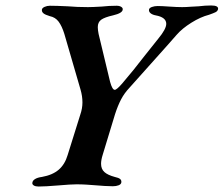

<svg xmlns="http://www.w3.org/2000/svg" viewBox="-20 -675 816 701"><path d="M98 -6Q98 -15 107.5 -21Q117 -27 133 -29Q172 -36 194.5 -55.5Q217 -75 227 -109L273 -256Q281 -279 281 -301Q281 -324 274 -348L215 -551Q206 -580 194 -596Q182 -612 162 -616Q145 -621 138.5 -626.5Q132 -632 133 -640Q134 -646 143 -650Q152 -654 162 -654Q185 -654 227 -652Q262 -649 301 -649Q317 -649 351 -651Q378 -654 406 -654Q416 -654 422.5 -650Q429 -646 428 -640Q427 -627 393 -619Q362 -612 349.5 -603Q337 -594 337 -576Q337 -566 340 -551L382 -376Q390 -347 399 -347Q406 -347 426 -370Q464 -414 511 -475L558 -534Q587 -569 587 -588Q587 -612 548 -619Q537 -621 530 -626.5Q523 -632 524 -640Q525 -646 534.5 -649.5Q544 -653 556 -653Q570 -653 598 -651Q626 -649 645 -649Q659 -649 677.5 -650.5Q696 -652 705 -652Q729 -655 751 -655Q779 -655 776 -641Q774 -634 767 -630.5Q760 -627 743 -621Q712 -613 678.5 -592Q645 -571 625 -548L588 -506L453 -355Q434 -335 422 -312Q410 -289 400 -258L355 -110Q349 -91 349 -77Q349 -58 361 -47Q373 -36 399 -29Q413 -26 418.5 -21.5Q424 -17 423 -9Q422 -2 413 1.5Q404 5 392 5Q368 5 322 1Q310 0 294 -1Q278 -2 259 -2Q239 -2 193 2Q145 6 121 6Q110 6 104 2.5Q98 -1 98 -6Z"/></svg>

Font: EB Garamond SemiBold
Style: Italic
Weight: 600
Italic angle: -17.2°
Designer: Georg Duffner and Octavio Pardo
Foundry: Georg Duffner
Version: Version 1.000